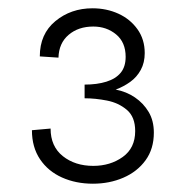

<svg xmlns="http://www.w3.org/2000/svg" viewBox="-20 -925 453 463"><path d="M204 -482Q163 -482 129.5 -497Q96 -512 76.5 -541Q57 -570 57 -611L102 -615Q102 -572 131.5 -548.5Q161 -525 205 -525Q246 -525 276 -546.5Q306 -568 306 -609Q306 -643 286 -660Q266 -677 238 -682.5Q210 -688 184 -688V-721Q214 -721 236.5 -728Q259 -735 271 -749.5Q283 -764 283 -788Q283 -823 260 -842Q237 -861 205 -861Q169 -861 145.5 -841Q122 -821 121 -786L76 -789Q76 -843 113.5 -874Q151 -905 203 -905Q237 -905 265.5 -892Q294 -879 311.5 -854.5Q329 -830 329 -797Q329 -774 319.5 -756.5Q310 -739 294 -727.5Q278 -716 259 -709Q285 -704 305.5 -690Q326 -676 338.5 -655Q351 -634 351 -605Q351 -566 331 -538.5Q311 -511 277.5 -496.5Q244 -482 204 -482Z"/></svg>

Font: Hanken Grotesk
Style: Regular
Weight: 400
Designer: Alfredo Marco Pradil
Foundry: Hanken Design Co.
Version: Version 3.013